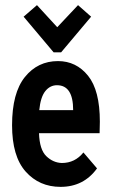

<svg xmlns="http://www.w3.org/2000/svg" viewBox="-20 -717 440 748"><path d="M216 11Q133 11 80 -48.5Q27 -108 27 -229Q27 -355 77 -417Q127 -479 206 -479Q277 -479 323 -422Q369 -365 369 -243Q369 -232 368.5 -220Q368 -208 368 -198H132Q134 -134 160.5 -108.5Q187 -83 221 -82Q272 -82 305 -123L358 -61Q306 11 216 11ZM133 -288H265Q265 -385 202 -385Q175 -385 156.5 -362Q138 -339 133 -288ZM124 -697 203 -611 284 -697 335 -652 218 -513H189L72 -652Z"/></svg>

Font: Inconsolata Condensed ExtraBold
Style: Regular
Weight: 800
Width: 3
Monospace: yes
Designer: Raph Levien, Cyreal, Brenton Simpson
Foundry: Raph Levien, Cyreal, Google
Version: Version 3.001; ttfautohint (v1.8.2.53-6de2)